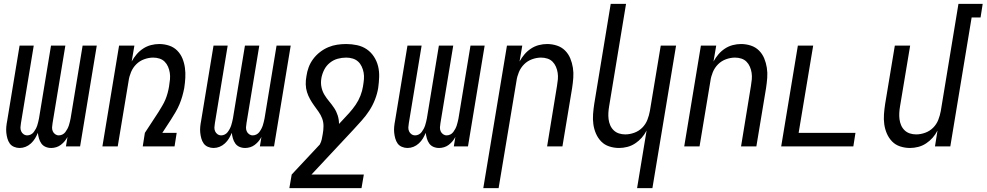

<svg xmlns="http://www.w3.org/2000/svg" viewBox="-20 -755 5087 990"><path d="M81 8Q66 8 52 2Q38 -4 30 -15.5Q22 -27 18 -41.5Q14 -56 12.5 -71Q11 -86 12.5 -101.5Q14 -117 17 -132L81 -520H154L88 -120Q86 -109 85.5 -98.5Q85 -88 89 -78.5Q93 -69 101.5 -63Q110 -57 121 -57Q130 -57 139 -61.5Q148 -66 154 -74Q160 -82 164.5 -90.5Q169 -99 172 -108Q175 -117 177 -126Q179 -135 181 -144L243 -520H317L251 -120Q249 -109 248.5 -98.5Q248 -88 252 -78.5Q256 -69 264.5 -63Q273 -57 283 -57Q293 -57 302 -61.5Q311 -66 317 -74Q323 -82 327.5 -90.5Q332 -99 335 -108Q338 -117 340 -126Q342 -135 344 -144L406 -520H479L393 0H320L328 -49Q322 -37 313 -26.5Q304 -16 293.5 -8Q283 0 270 4Q257 8 244 8Q228 8 214.5 2Q201 -4 193 -15.5Q185 -27 181 -41Q177 -55 175 -70Q169 -55 160.5 -41Q152 -27 139.5 -15.5Q127 -4 112 2Q97 8 81 8Z M508 0 594 -520H673L659 -438Q670 -458 684.5 -475Q699 -492 718 -504.5Q737 -517 758.5 -522.5Q780 -528 801 -528Q827 -528 851.5 -520Q876 -512 893.5 -494.5Q911 -477 920.5 -454Q930 -431 933.5 -405.5Q937 -380 935.5 -353.5Q934 -327 930 -301Q926 -280 920 -259Q914 -238 905.5 -217.5Q897 -197 885.5 -177.5Q874 -158 862 -139L817 -70H891L880 0H716L727 -70L797 -177Q806 -192 816 -208.5Q826 -225 833 -242Q840 -259 844.5 -276Q849 -293 852 -311V-312Q855 -329 856.5 -346Q858 -363 855.5 -379.5Q853 -396 846.5 -411Q840 -426 829 -437Q818 -448 802.5 -453Q787 -458 770 -458Q747 -458 723.5 -449.5Q700 -441 682.5 -423.5Q665 -406 655.5 -383Q646 -360 643 -337L587 0Z M1081 8Q1066 8 1052 2Q1038 -4 1030 -15.5Q1022 -27 1018 -41.5Q1014 -56 1012.5 -71Q1011 -86 1012.5 -101.5Q1014 -117 1017 -132L1081 -520H1154L1088 -120Q1086 -109 1085.5 -98.5Q1085 -88 1089 -78.5Q1093 -69 1101.5 -63Q1110 -57 1121 -57Q1130 -57 1139 -61.5Q1148 -66 1154 -74Q1160 -82 1164.5 -90.5Q1169 -99 1172 -108Q1175 -117 1177 -126Q1179 -135 1181 -144L1243 -520H1317L1251 -120Q1249 -109 1248.5 -98.5Q1248 -88 1252 -78.5Q1256 -69 1264.5 -63Q1273 -57 1283 -57Q1293 -57 1302 -61.5Q1311 -66 1317 -74Q1323 -82 1327.5 -90.5Q1332 -99 1335 -108Q1338 -117 1340 -126Q1342 -135 1344 -144L1406 -520H1479L1393 0H1320L1328 -49Q1322 -37 1313 -26.5Q1304 -16 1293.5 -8Q1283 0 1270 4Q1257 8 1244 8Q1228 8 1214.5 2Q1201 -4 1193 -15.5Q1185 -27 1181 -41Q1177 -55 1175 -70Q1169 -55 1160.5 -41Q1152 -27 1139.5 -15.5Q1127 -4 1112 2Q1097 8 1081 8Z M1844 215H1472L1484 145L1629 -10Q1636 -23 1639 -36.5Q1642 -50 1644 -63Q1648 -84 1648 -105Q1648 -126 1641 -144.5Q1634 -163 1622.5 -179Q1611 -195 1599.5 -211Q1588 -227 1578.5 -244Q1569 -261 1563 -280Q1557 -299 1556.5 -320Q1556 -341 1560 -362Q1563 -385 1571.5 -408Q1580 -431 1595 -451Q1610 -471 1630 -486.5Q1650 -502 1672.5 -511.5Q1695 -521 1718.5 -524.5Q1742 -528 1765 -528Q1794 -528 1821.5 -522Q1849 -516 1871 -501Q1893 -486 1908 -463Q1923 -440 1929.5 -413.5Q1936 -387 1935 -358Q1934 -329 1930 -301Q1925 -271 1913.5 -241.5Q1902 -212 1884.5 -185Q1867 -158 1845 -133.5Q1823 -109 1801 -85L1586 145H1856ZM1728 -116 1744 -133Q1763 -153 1781 -173Q1799 -193 1814 -215Q1829 -237 1838.5 -261.5Q1848 -286 1852 -311V-312Q1855 -329 1856.5 -346.5Q1858 -364 1855 -380.5Q1852 -397 1845 -412Q1838 -427 1826.5 -437.5Q1815 -448 1799 -453Q1783 -458 1765 -458Q1743 -458 1721 -452Q1699 -446 1680.5 -431Q1662 -416 1651.5 -395Q1641 -374 1637 -352V-351Q1633 -328 1637.5 -306Q1642 -284 1653 -266Q1664 -248 1677.5 -232Q1691 -216 1703 -198Q1715 -180 1721.5 -159Q1728 -138 1728 -116Z M2081 8Q2066 8 2052 2Q2038 -4 2030 -15.5Q2022 -27 2018 -41.5Q2014 -56 2012.5 -71Q2011 -86 2012.5 -101.5Q2014 -117 2017 -132L2081 -520H2154L2088 -120Q2086 -109 2085.5 -98.5Q2085 -88 2089 -78.5Q2093 -69 2101.5 -63Q2110 -57 2121 -57Q2130 -57 2139 -61.5Q2148 -66 2154 -74Q2160 -82 2164.5 -90.5Q2169 -99 2172 -108Q2175 -117 2177 -126Q2179 -135 2181 -144L2243 -520H2317L2251 -120Q2249 -109 2248.5 -98.5Q2248 -88 2252 -78.5Q2256 -69 2264.5 -63Q2273 -57 2283 -57Q2293 -57 2302 -61.5Q2311 -66 2317 -74Q2323 -82 2327.5 -90.5Q2332 -99 2335 -108Q2338 -117 2340 -126Q2342 -135 2344 -144L2406 -520H2479L2393 0H2320L2328 -49Q2322 -37 2313 -26.5Q2304 -16 2293.5 -8Q2283 0 2270 4Q2257 8 2244 8Q2228 8 2214.5 2Q2201 -4 2193 -15.5Q2185 -27 2181 -41Q2177 -55 2175 -70Q2169 -55 2160.5 -41Q2152 -27 2139.5 -15.5Q2127 -4 2112 2Q2097 8 2081 8Z M2472 215 2594 -520H2673L2659 -438Q2670 -458 2684.5 -475Q2699 -492 2718 -504.5Q2737 -517 2758.5 -522.5Q2780 -528 2801 -528Q2827 -528 2851.5 -520Q2876 -512 2893.5 -494.5Q2911 -477 2920.5 -454Q2930 -431 2934 -405.5Q2938 -380 2936 -353.5Q2934 -327 2930 -301L2880 0H2801L2852 -312Q2855 -329 2856.5 -346Q2858 -363 2855.5 -379.5Q2853 -396 2846.5 -411Q2840 -426 2829 -437Q2818 -448 2802.5 -453Q2787 -458 2770 -458Q2747 -458 2723.5 -449.5Q2700 -441 2682.5 -423.5Q2665 -406 2655.5 -383Q2646 -360 2643 -337L2551 215Z M3265 215 3314 -82Q3304 -62 3289 -45Q3274 -28 3255 -15.5Q3236 -3 3214.5 2.5Q3193 8 3172 8Q3146 8 3121.5 0Q3097 -8 3080 -25.5Q3063 -43 3053 -66Q3043 -89 3039.5 -114.5Q3036 -140 3038 -166.5Q3040 -193 3044 -219L3129 -735H3208L3121 -208Q3118 -191 3117 -174Q3116 -157 3118 -140.5Q3120 -124 3126.5 -109Q3133 -94 3144.5 -83Q3156 -72 3171.5 -67Q3187 -62 3204 -62Q3227 -62 3250.5 -70.5Q3274 -79 3291.5 -96.5Q3309 -114 3318 -137Q3327 -160 3331 -183L3387 -520H3466L3344 215Z M3508 0 3594 -520H3673L3659 -438Q3670 -458 3684.5 -475Q3699 -492 3718 -504.5Q3737 -517 3758.5 -522.5Q3780 -528 3801 -528Q3827 -528 3851.5 -520Q3876 -512 3893.5 -494.5Q3911 -477 3920.5 -454Q3930 -431 3934 -405.5Q3938 -380 3936 -353.5Q3934 -327 3930 -301L3880 0H3801L3852 -312Q3855 -329 3856.5 -346Q3858 -363 3855.5 -379.5Q3853 -396 3846.5 -411Q3840 -426 3829 -437Q3818 -448 3802.5 -453Q3787 -458 3770 -458Q3747 -458 3723.5 -449.5Q3700 -441 3682.5 -423.5Q3665 -406 3655.5 -383Q3646 -360 3643 -337L3587 0Z M4008 0 4094 -520H4173L4098 -70H4391L4380 0Z M4672 8Q4646 8 4621.5 0Q4597 -8 4580 -25.5Q4563 -43 4553 -66Q4543 -89 4539.5 -114.5Q4536 -140 4538 -166.5Q4540 -193 4544 -219L4594 -520H4673L4621 -208Q4618 -191 4617 -174Q4616 -157 4618 -140.5Q4620 -124 4626.5 -109Q4633 -94 4644.5 -83Q4656 -72 4671.5 -67Q4687 -62 4704 -62Q4727 -62 4750.5 -70.5Q4774 -79 4791.5 -96.5Q4809 -114 4818 -137Q4827 -160 4831 -183L4922 -735H5047L5036 -665H4990L4880 0H4801L4814 -82Q4804 -62 4789 -45Q4774 -28 4755 -15.5Q4736 -3 4714.5 2.5Q4693 8 4672 8Z"/></svg>

Font: Iosevka Term Curly Oblique
Style: Regular
Weight: 400
Italic angle: -9°
Designer: Belleve Invis
Foundry: Belleve Invis
Version: Version 32.3.0